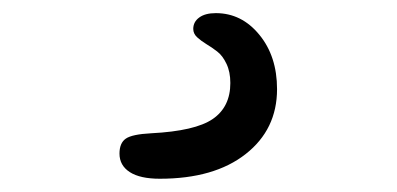

<svg xmlns="http://www.w3.org/2000/svg" viewBox="-20 -57 602 291"><path d="M222.2 213.9Q192.4 213.9 176.8 203.9Q161.1 193.8 161.1 175.8Q161.1 159.7 170.7 153.1Q180.2 146.5 209 145Q275.9 141.6 302.5 123.3Q329.1 105 329.1 68.8Q329.1 51.8 323.2 39.6Q317.4 27.3 309.1 21Q300.8 14.6 292.7 9.8Q284.7 4.9 278.8 -0.5Q272.9 -5.9 272.9 -13.2Q272.9 -23.9 282 -30.5Q291 -37.1 307.1 -37.1Q346.2 -37.1 373 -4.4Q399.9 28.3 399.9 78.1Q399.9 139.2 352.3 176.5Q304.7 213.9 222.2 213.9Z"/></svg>

Font: Shantell Sans Irregular
Style: Regular
Weight: 300
Designer: Stephen Nixon, Anya Danilova, Shantell Martin
Foundry: Arrow Type
Version: Version 1.006;[9816181b4]